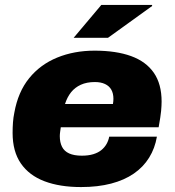

<svg xmlns="http://www.w3.org/2000/svg" viewBox="-20 -745 707 777"><path d="M308 12Q222 12 160 -11.5Q98 -35 64.5 -83.5Q31 -132 31 -207Q31 -229 32.5 -249.5Q34 -270 38 -289Q53 -373 98 -428.5Q143 -484 211.5 -512Q280 -540 363 -540Q450 -540 510.5 -518Q571 -496 602.5 -450.5Q634 -405 634 -334Q634 -318 632 -296Q630 -274 622 -230H226Q225 -223 223.5 -212.5Q222 -202 222 -194Q222 -169 231 -151Q240 -133 260 -124Q280 -115 311 -115Q338 -115 357.5 -121Q377 -127 390 -137.5Q403 -148 411 -162Q419 -176 422 -192H615Q607 -145 583.5 -107Q560 -69 521.5 -42.5Q483 -16 429.5 -2Q376 12 308 12ZM243 -324H437Q438 -329 438.5 -335Q439 -341 439 -345Q439 -367 430.5 -382Q422 -397 405 -405Q388 -413 364 -413Q331 -413 307 -402Q283 -391 267.5 -371.5Q252 -352 243 -324ZM278 -592 390 -725H595L596 -721L417 -592Z"/></svg>

Font: Archivo SemiBold Black
Style: Italic
Weight: 900
Italic angle: -10°
Version: Version 2.001